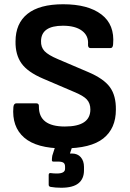

<svg xmlns="http://www.w3.org/2000/svg" viewBox="-20 -686 612 903"><path d="M279 12Q152 12 93.5 -39Q35 -90 43 -183Q45 -200 57 -200H151Q164 -200 163 -185Q162 -91 285 -91Q405 -91 405 -171Q405 -200 388.5 -218Q372 -236 328 -254L183 -316Q110 -347 81 -388Q52 -429 53 -491Q53 -576 109.5 -621Q166 -666 277 -666Q394 -666 457 -618Q520 -570 512 -478Q511 -460 500 -460H405Q393 -460 394 -478Q397 -518 365.5 -541.5Q334 -565 276 -565Q174 -565 173 -493Q172 -464 189.5 -445.5Q207 -427 252 -408L395 -347Q468 -316 497 -276Q526 -236 525 -170Q525 -82 466 -35Q407 12 279 12ZM268 197Q240 197 218 193Q209 191 209 183V137Q209 127 218 128Q224 129 232.5 129.5Q241 130 247 130Q286 130 286 108V98Q286 84 278 79Q270 74 254 74H231Q224 74 224 67Q224 63 224.5 57Q225 51 226 46L251 -32Q253 -39 261 -39H324Q334 -39 330 -27L309 36H318Q345 36 360 53.5Q375 71 375 99V115Q375 155 349 176Q323 197 268 197Z"/></svg>

Font: Sofia Sans
Style: Bold
Weight: 700
Designer: Botio Nikoltchev, Ani Petrova
Foundry: lettersoup
Version: Version 4.100; ttfautohint (v1.8.4.7-5d5b)